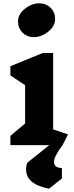

<svg xmlns="http://www.w3.org/2000/svg" viewBox="-20 -879 448 1163"><path d="M89 -750Q89 -779 109 -804Q129 -829 158.5 -844Q188 -859 216 -859Q259 -859 286.5 -831.5Q314 -804 314 -763Q314 -734 294 -709Q274 -684 244 -669Q214 -654 186 -654Q144 -654 116.5 -681.5Q89 -709 89 -750ZM307 102Q307 119 318.5 128.5Q330 138 355 139V202L277 264Q138 237 138 148Q138 122 146 106L279 0H43V-56L132 -131V-363L43 -422V-478L239 -558H302V-95L392 -65L359 0Q307 68 307 102Z"/></svg>

Font: InknutAntiqua
Style: Bold
Weight: 700
Designer: Claus Eggers Srensen
Foundry: Claus Eggers Srensen
Version: Version 1.000; ttfautohint (v1.2) -l 7 -r 28 -G 50 -x 13 -D 